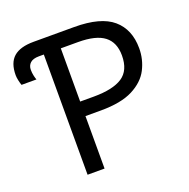

<svg xmlns="http://www.w3.org/2000/svg" viewBox="-127 -835 939 956"><g transform="rotate(-20 342.5 -357.0)"><path d="M177 0V-637H151Q120 -637 105 -623.5Q90 -610 90 -587Q90 -571 93.5 -555.5Q97 -540 100 -533H21Q17 -544 13.5 -560Q10 -576 10 -588Q10 -653 44.5 -683.5Q79 -714 151 -714H366Q506 -714 570 -659Q634 -604 634 -504Q634 -445 607.5 -393.5Q581 -342 518.5 -310Q456 -278 349 -278H267V0ZM339 -355Q441 -355 491 -388Q541 -421 541 -500Q541 -569 497 -603Q453 -637 358 -637H267V-355Z"/></g></svg>

Font: Noto Sans Living
Style: Regular
Weight: 400
Designer: Monotype Design Team
Foundry: Monotype Imaging Inc.
Version: Version 2.013; ttfautohint (v1.8.4.7-5d5b)